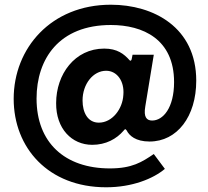

<svg xmlns="http://www.w3.org/2000/svg" viewBox="-20 -681 882 814"><path d="M679 35 632 -28C582 6 540 33 446 33C254 33 135 -77 135 -263C135 -432 231 -575 450 -575C586 -575 718 -515 718 -333C718 -223 671 -170 625 -170C602 -170 588 -184 596 -230L632 -449H542L538 -429C536 -423 532 -422 529 -426C506 -452 477 -475 422 -475C297 -475 218 -366 218 -244C217 -136 284 -67 371 -67C429 -67 474 -92 504 -127C510 -135 512 -135 517 -128C528 -106 555 -81 614 -81C731 -81 812 -187 812 -339C812 -565 631 -661 450 -661C197 -661 38 -477 38 -262C38 -55 184 113 430 113C540 113 629 77 679 35ZM330 -255C330 -325 375 -381 430 -381C476 -381 508 -337 503 -279C500 -219 456 -161 399 -161C352 -161 330 -204 330 -255Z"/></svg>

Font: 18Franklin
Style: Bold
Weight: 700
Designer: Pablo Impallari, Rodrigo Fuenzalida (Modified by Dan O. Williams)
Version: Version 0.025;PS 000.025;hotconv 1.0.88;makeotf.lib2.5.64775